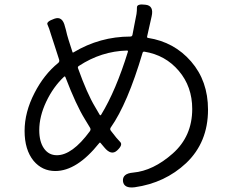

<svg xmlns="http://www.w3.org/2000/svg" viewBox="-20 -792 1040 851"><path d="M577 38Q529 44 525 11Q522 -23 570 -27Q659 -35 745.5 -111.5Q832 -188 832 -309Q832 -408 772.5 -478Q713 -548 620 -563Q614 -564 612 -558Q545 -332 471 -227Q466 -220 471 -213Q499 -176 512.5 -163Q526 -150 499 -125Q473 -101 442 -139L426 -158Q423 -162 420 -158Q321 -34 225 -34Q167 -34 129 -79Q89 -128 89 -211.5Q89 -295 133 -380Q175 -462 238 -513Q245 -519 242 -528L222 -590Q214 -613 207 -636Q197 -670 190.5 -683Q184 -696 221 -709Q257 -722 268 -674L272 -660Q277 -637 284 -615L301 -562Q302 -557 306 -560Q423 -630 558 -630Q565 -630 567 -637L576 -684Q581 -707 585 -730Q587 -743 587 -759.5Q587 -776 625 -771Q663 -767 652 -719L632 -630Q631 -625 636 -624Q752 -606 827 -519.5Q902 -433 902 -306Q902 -161 805 -69Q711 19 577 38ZM232 -104Q300 -104 378 -210Q384 -218 379 -226L356 -264Q317 -327 270 -450Q268 -455 264 -452Q216 -407 185 -341.5Q154 -276 154 -215Q154 -164 175 -134Q196 -104 232 -104ZM422 -283Q425 -279 428 -283Q494 -391 547 -563Q548 -568 543 -568Q429 -565 330 -500Q323 -496 326 -489Q366 -377 401 -319Z"/></svg>

Font: Resource Han Rounded KR Normal
Style: Regular
Weight: 350
Designer: Cyano Hao (round all glyphs); Ryoko NISHIZUKA 西塚涼子 (kana, bopomofo & ideographs); Paul D. Hunt (Latin, Greek & Cyrillic)
Foundry: Cyano Hao
Version: 0.990